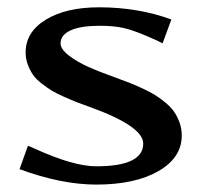

<svg xmlns="http://www.w3.org/2000/svg" viewBox="-20 -495 548 523"><path d="M33.2 -34.2 56.2 -98.1 75.2 -89.8Q180.2 -42 242.2 -42Q370.1 -42 370.1 -104Q370.1 -151.4 223.1 -204.1Q199.2 -212.9 188.2 -217Q177.2 -221.2 155.3 -231Q133.3 -240.7 121.6 -247.8Q109.9 -254.9 94 -267.1Q78.1 -279.3 70.1 -291Q62 -302.7 55.9 -318.6Q49.8 -334.5 49.8 -352.1Q49.8 -407.7 104.7 -441.4Q159.7 -475.1 250 -475.1Q356.4 -475.1 446.8 -441.9L422.9 -377L401.9 -387.2Q346.2 -412.1 318.1 -418.5Q290 -424.8 252 -424.8Q200.2 -424.8 172.6 -412.4Q145 -399.9 145 -377Q145 -361.3 167 -344.2Q189 -327.1 219.2 -313.5Q249.5 -299.8 295.9 -283.2Q318.4 -274.9 331.8 -269.8Q345.2 -264.6 366.5 -254.9Q387.7 -245.1 400.9 -237.1Q414.1 -229 429.7 -216.3Q445.3 -203.6 454.1 -190.9Q462.9 -178.2 469 -161.4Q475.1 -144.5 475.1 -126Q475.1 -65.4 411.4 -28.8Q347.7 7.8 242.2 7.8Q147.5 7.8 33.2 -34.2Z"/></svg>

Font: Resagokr
Style: Bold
Weight: 600
Designer: gluk
Foundry: gluk
Version: Version 0.95